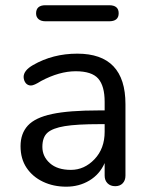

<svg xmlns="http://www.w3.org/2000/svg" viewBox="-20 -703 570 730"><path d="M377.9 -202.1V-231H359.9Q272 -231 226.1 -223.4Q180.2 -215.8 160.6 -198.5Q141.1 -181.2 141.1 -144.5Q141.1 -107.9 169.7 -82.5Q198.2 -57.1 249.5 -57.1Q300.8 -57.1 339.4 -97.7Q377.9 -138.2 377.9 -202.1ZM457 -307.1V-35.2Q457 -17.1 446.5 -6.1Q436 4.9 418 4.9Q399.9 4.9 388.9 -6.1Q377.9 -17.1 377.9 -35.2V-83Q358.9 -40 319.8 -16.6Q280.8 6.8 231.9 6.8Q183.1 6.8 143.6 -12Q104 -30.8 81.1 -64.9Q58.1 -99.1 58.1 -147.2Q58.1 -195.3 85.9 -225.6Q113.8 -255.9 178 -269.5Q242.2 -283.2 356 -283.2H377.9V-315.9Q377.9 -376 353.5 -404.1Q329.1 -432.1 267.6 -432.1Q206.1 -432.1 136.2 -395Q109.4 -377.9 97.7 -377.9Q85.9 -377.9 78.1 -386.7Q70.3 -396.5 69.8 -410.2Q69.8 -435.1 105.5 -455.6Q180.7 -499 273.9 -499Q457 -499 457 -307.1ZM395 -683.1Q431.2 -683.1 431.2 -652.6Q431.2 -622.1 395 -622.1H152.8Q136.2 -622.1 126.7 -630.1Q117.2 -638.2 117.2 -651.9Q117.2 -683.1 152.8 -683.1Z"/></svg>

Font: Nunito-Regular
Style: Regular
Weight: 400
Designer: Vernon Adams
Foundry: newtypography
Version: Version 3.000